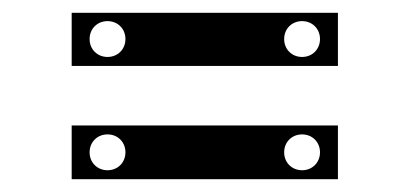

<svg xmlns="http://www.w3.org/2000/svg" viewBox="-20 -470 640 300"><path d="M92 -367H508V-450H92ZM92 -190H508V-274H92ZM120 -409C120 -425 132 -437 148 -437C164 -437 176 -425 176 -409C176 -393 164 -381 148 -381C132 -381 120 -393 120 -409ZM424 -409C424 -425 436 -437 452 -437C468 -437 480 -425 480 -409C480 -393 468 -381 452 -381C436 -381 424 -393 424 -409ZM120 -232C120 -248 132 -260 148 -260C164 -260 176 -248 176 -232C176 -216 164 -204 148 -204C132 -204 120 -216 120 -232ZM424 -232C424 -248 436 -260 452 -260C468 -260 480 -248 480 -232C480 -216 468 -204 452 -204C436 -204 424 -216 424 -232Z"/></svg>

Font: Apfel Grotezk Brukt
Style: Regular
Weight: 300
Designer: Luigi Gorlero
Foundry: © 2023, Luigi Gorlero & Collletttivo
Version: Version 2.000;Glyphs 3.2 (3217)